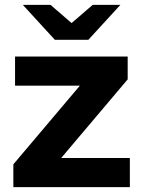

<svg xmlns="http://www.w3.org/2000/svg" viewBox="-20 -771 583 791"><path d="M515 -120V0H35V-94L309 -418H42V-538H506V-444L232 -120ZM476 -751 344 -607H206L74 -751H188L275 -676L362 -751Z"/></svg>

Font: Idrija
Style: Bold
Weight: 700
Designer: Julieta Ulanovsky
Foundry: Julieta Ulanovsky
Version: Version 7.200